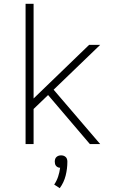

<svg xmlns="http://www.w3.org/2000/svg" viewBox="-20 -755 640 1006"><path d="M114 0V-735H156V-239L447 -520H505L261 -285L505 0H451L232 -257L156 -184V0ZM293 231 264 212Q277 193 284.5 170.5Q292 148 295 124Q289 124 283.5 121.5Q278 119 274 114.5Q270 110 268.5 104Q267 98 267 92Q267 85 269 78.5Q271 72 276 67.5Q281 63 287 61Q293 59 300 59Q307 59 313 61Q319 63 324 67.5Q329 72 331 78.5Q333 85 333 92Q333 129 324 165Q315 201 293 231Z"/></svg>

Font: Iosevka Extralight Extended
Style: Regular
Weight: 200
Width: 7
Monospace: yes
Designer: Belleve Invis
Foundry: Belleve Invis
Version: Version 32.5.0; ttfautohint (v1.8.4)